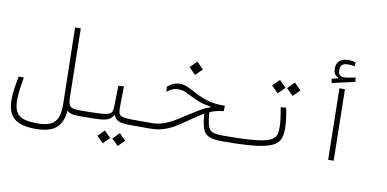

<svg xmlns="http://www.w3.org/2000/svg" viewBox="-88 -1087 3106 1541"><g transform="rotate(10 1465.0 -316.5)"><path d="M580.1 1.5Q545.4 1.5 523.7 -5.6Q502 -12.7 489.7 -26.4Q483.4 46.4 455.3 87.9Q427.2 129.4 378.9 146.5Q330.6 163.6 262.2 163.6Q175.8 163.6 125.2 141.1Q74.7 118.7 53.2 74.7Q31.7 30.8 31.7 -33.7Q31.7 -87.4 39.8 -134.8Q47.9 -182.1 56.2 -226.6H98.1Q91.8 -184.1 84.2 -137.5Q76.7 -90.8 76.7 -38.6Q76.7 22 95.5 56.2Q114.3 90.3 156.7 104Q199.2 117.7 269 117.7Q337.4 117.7 376.7 98.4Q416 79.1 431.9 36.9Q447.8 -5.4 446.3 -74.7L433.6 -693.4H480L490.2 -124.5Q492.2 -91.8 499.8 -74.5Q507.3 -57.1 527.3 -50.8Q547.4 -44.4 585.9 -44.4Q604.5 -44.4 613.5 -40.8Q622.6 -37.1 622.6 -22Q622.6 -5.9 610.1 -2.2Q597.7 1.5 580.1 1.5Z M580.1 1.5 585.9 -44.4Q679.7 -44.4 733.6 -46.9Q787.6 -49.3 813 -56.9Q838.4 -64.5 845.5 -79.3Q852.5 -94.2 853 -119.1L856.9 -293.5L901.9 -295.4L899.4 -124Q899.4 -93.8 904.8 -76.4Q910.2 -59.1 935.1 -51.8Q960 -44.4 1018.6 -44.4H1171.9Q1190.4 -44.4 1197 -40.8Q1203.6 -37.1 1203.6 -22Q1203.6 -7.3 1193.6 -2.9Q1183.6 1.5 1166 1.5H1007.3Q941.9 1.5 913.1 -10Q884.3 -21.5 871.6 -54.2H864.7Q850.6 -26.4 822 -14.6Q793.5 -2.9 741 -0.7Q688.5 1.5 602.1 1.5Q596.7 1.5 591.3 1.5Q585.9 1.5 580.1 1.5ZM813 184.1 760.7 132.3 813 79.6 865.2 132.3ZM935.1 184.1 882.8 132.3 935.1 79.6 987.3 132.3Z M1752 1.5Q1682.1 1.5 1645.8 -14.9Q1609.4 -31.2 1594.7 -73.2Q1580.1 -115.2 1574.7 -191.9Q1560.1 -183.6 1543.5 -172.9Q1490.7 -139.2 1447 -107.9Q1403.3 -76.7 1361.1 -52Q1318.8 -27.3 1272 -12.9Q1225.1 1.5 1166 1.5Q1154.3 1.5 1146 -3.9Q1137.7 -9.3 1137.7 -21Q1137.7 -44.4 1171.9 -44.4Q1226.1 -44.4 1274.2 -62.5Q1322.3 -80.6 1372.1 -111.6Q1421.9 -142.6 1479.5 -180.2Q1513.2 -202.1 1545.7 -220.5Q1578.1 -238.8 1614.7 -250.5V-255.9Q1591.8 -259.3 1559.8 -266.6Q1527.8 -273.9 1486.3 -293Q1447.8 -310.5 1411.9 -329.6Q1376 -348.6 1338.4 -348.6Q1311.5 -348.6 1289.3 -339.6Q1267.1 -330.6 1244.1 -312L1241.2 -353Q1260.3 -370.6 1285.9 -382.6Q1311.5 -394.5 1341.3 -394.5Q1374.5 -394.5 1406.7 -379.9Q1439 -365.2 1474.4 -345.5Q1509.8 -325.7 1553.2 -310.1Q1582 -299.8 1606.9 -293.7Q1631.8 -287.6 1659.9 -285.2Q1688 -282.7 1726.6 -283.7L1725.1 -238.8Q1692.9 -235.8 1665.3 -228.8Q1637.7 -221.7 1612.3 -210.4Q1617.2 -152.8 1624.8 -119.1Q1632.3 -85.4 1647.2 -69.6Q1662.1 -53.7 1688.7 -49.1Q1715.3 -44.4 1757.8 -44.4Q1776.4 -44.4 1783 -39.3Q1789.6 -34.2 1789.6 -21.5Q1789.6 -8.3 1779.5 -3.4Q1769.5 1.5 1752 1.5ZM1448.2 -484.9 1394 -539.1 1448.2 -593.8 1502.4 -539.1Z M1752 1.5Q1740.7 1.5 1740.7 -23.9Q1740.7 -44.4 1757.8 -44.4Q1880.9 -44.4 1960.7 -49.6Q2040.5 -54.7 2087.2 -65.4Q2133.8 -76.2 2155.5 -92.8Q2177.2 -109.4 2183.3 -132.1Q2189.5 -154.8 2189.5 -184.6Q2189.5 -221.2 2183.6 -264.9Q2177.7 -308.6 2169.9 -349.6L2213.9 -353Q2222.7 -311 2228.5 -265.6Q2234.4 -220.2 2234.4 -185.5Q2234.4 -144.5 2225.3 -113.8Q2216.3 -83 2189.5 -61Q2162.6 -39.1 2109.6 -25.1Q2056.6 -11.2 1969.5 -4.9Q1882.3 1.5 1752 1.5ZM2248.5 -455.1 2193.8 -509.3 2248.5 -564 2302.7 -509.3ZM2126.5 -455.1 2071.8 -509.3 2126.5 -564 2180.7 -509.3Z M2618.2 0 2607.9 -581.1H2652.8L2663.1 0ZM2538.1 -611.3 2533.7 -645.5 2583 -657.7V-664.1Q2543.5 -677.2 2543.5 -731Q2543.5 -773.4 2568.6 -795.2Q2593.8 -816.9 2638.7 -816.9Q2671.4 -816.9 2699.7 -807.6L2697.8 -776.4Q2685.1 -778.3 2673.3 -780Q2661.6 -781.7 2646 -781.7Q2609.9 -781.7 2595.2 -767.8Q2580.6 -753.9 2580.6 -727.5Q2580.6 -697.8 2592.5 -686Q2604.5 -674.3 2632.8 -674.3Q2649.9 -674.3 2673.3 -679.2Q2696.8 -684.1 2720.2 -688.5L2725.6 -654.3Z"/></g></svg>

Font: Cascadia Code ExtraLight
Style: Regular
Weight: 200
Monospace: yes
Designer: Aaron Bell
Foundry: Saja Typeworks
Version: Version 2407.024; ttfautohint (v1.8.4)